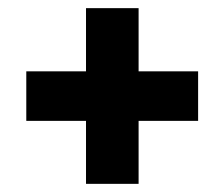

<svg xmlns="http://www.w3.org/2000/svg" viewBox="-20 -545 550 471"><path d="M320 -94H191V-525H320ZM44.5 -248.5V-370H466V-248.5Z"/></svg>

Font: Anek Telugu
Style: Bold
Weight: 700
Designer: Omkar Bhoir (Telugu), Yesha Goshar (Latin)
Foundry: Ek Type
Version: Version 1.003